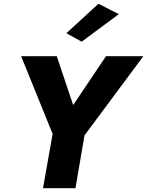

<svg xmlns="http://www.w3.org/2000/svg" viewBox="-20 -998 780 1018"><path d="M610 -923 502 -978 332 -822 413 -777ZM542 -700 368 -441 281 -700H92L259 -288L208 0H380L428 -280L740 -700Z"/></svg>

Font: Jost* 700 Bold Italic
Style: Bold Italic
Weight: 700
Italic angle: -10°
Version: Version 3.200; ttfautohint (v0.97) -l 8 -r 50 -G 200 -x 14 -